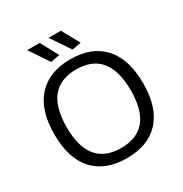

<svg xmlns="http://www.w3.org/2000/svg" viewBox="-213 -1107 1219 1279"><g transform="rotate(-30 396.0 -468.0)"><path d="M396 10Q232 10 143 -86.5Q54 -183 54 -369Q54 -555 143 -652.5Q232 -750 396 -750Q559 -750 648 -652.5Q737 -555 737 -369Q737 -183 648 -86.5Q559 10 396 10ZM396 -68Q642 -68 642 -369Q642 -521 580 -596.5Q518 -672 396 -672Q149 -672 149 -369Q149 -68 396 -68ZM277 -798 178 -946H274L347 -811ZM442 -798 342 -946H437L511 -811Z"/></g></svg>

Font: Encode Sans Wide
Style: Regular
Weight: 400
Designer: Pablo Impallari, Andres Torresi
Foundry: Pablo Impallari, Andres Torresi
Version: Version 1.000; ttfautohint (v1.00) -l 8 -r 50 -G 200 -x 14 -